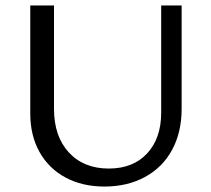

<svg xmlns="http://www.w3.org/2000/svg" viewBox="-20 -678 774 704"><path d="M91 -262V-658H178V-279Q178 -178 232.5 -119Q287 -60 379 -60Q468 -60 519.5 -115.5Q571 -171 571 -265V-658H646V-279Q646 -193 611 -128.5Q576 -64 511.5 -29Q447 6 363 6Q282 6 220.5 -27Q159 -60 125 -120.5Q91 -181 91 -262Z"/></svg>

Font: Ysabeau Infant Medium
Style: Regular
Weight: 500
Designer: Christian Thalmann (Catharsis Fonts)
Version: Version 0.003